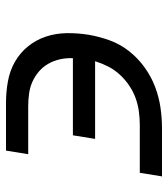

<svg xmlns="http://www.w3.org/2000/svg" viewBox="20 -580 560 640"><g transform="rotate(-90 300.0 -260.0)"><path d="M32 0 44 -74H203Q225 -74 248 -77Q271 -80 293 -88Q315 -96 335 -109.5Q355 -123 371.5 -141Q388 -159 398.5 -180Q409 -201 416 -223H157L169 -297H426Q427 -319 422.5 -339.5Q418 -360 408 -378Q398 -396 382.5 -409.5Q367 -423 348.5 -431.5Q330 -440 308.5 -443Q287 -446 265 -446H106L118 -520H277Q314 -520 349.5 -513.5Q385 -507 414.5 -490Q444 -473 465.5 -446.5Q487 -420 498 -387Q509 -354 509.5 -317.5Q510 -281 504 -244Q498 -209 485.5 -174.5Q473 -140 450 -110.5Q427 -81 396 -58.5Q365 -36 330.5 -23Q296 -10 261 -5Q226 0 191 0Z"/></g></svg>

Font: Iosevka Aile
Style: Italic
Weight: 400
Italic angle: -9°
Designer: Belleve Invis
Foundry: Belleve Invis
Version: Version 28.0.1; ttfautohint (v1.8.4)